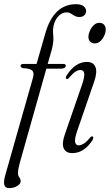

<svg xmlns="http://www.w3.org/2000/svg" viewBox="-40 -740 537 938"><path d="M60.5 -418Q60.5 -427.5 74 -427.5H138.5L181 -575.5Q221.5 -719.5 331.5 -719.5Q355.5 -719.5 368 -709.8Q380.5 -700 380.5 -686Q380.5 -674 372 -665.5Q363.5 -657 348 -657Q334.5 -657 325 -662.5Q315.5 -668 306.2 -673.8Q297 -679.5 284.5 -679.5Q265 -679.5 249 -664.5Q233 -649.5 225 -626Q216.5 -601 220 -568.5Q223.5 -536 213 -498L193 -427.5H269.5Q281.5 -427.5 281.5 -419Q281.5 -412.5 274.8 -408.5Q268 -404.5 258.5 -404.5H186.5L56 58Q48 87 48 104.5Q48 119 54.5 126.8Q61 134.5 61 145Q61 158.5 44 168.8Q27 179 5 179Q-14.5 179 -19 163.2Q-23.5 147.5 -13.5 113L121 -360Q127.5 -382 119 -393.5Q110.5 -405 74 -407Q60.5 -409 60.5 -418ZM422.5 -528Q408 -528 400 -537Q392 -546 392 -560.5Q392 -573.5 399 -589.5Q406 -605.5 418 -617Q430 -628.5 445 -628.5Q460 -628.5 468.2 -619.5Q476.5 -610.5 476.5 -596.5Q476.5 -574 461 -551Q445.5 -528 422.5 -528ZM337 -100Q324 -62 327 -46Q330 -30 345 -30Q355 -30 368.5 -37.8Q382 -45.5 400.5 -68Q406.5 -75.5 411.5 -73.5Q420 -70.5 411.5 -55Q371 8 313 8Q281.5 8 271.2 -15.5Q261 -39 277 -84L359.5 -322.5Q374 -364 371.5 -381Q369 -398 353 -398Q341.5 -398 328.8 -390Q316 -382 296.5 -359Q290.5 -352 285.5 -354.5Q277.5 -357.5 285.5 -372Q328.5 -437.5 384.5 -437.5Q415.5 -437.5 426 -413.5Q436.5 -389.5 420.5 -342.5Z"/></svg>

Font: Fraunces 144pt Soft Light
Style: Italic
Weight: 300
Italic angle: -16°
Version: Version 1.000;[b76b70a41]